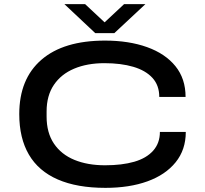

<svg xmlns="http://www.w3.org/2000/svg" viewBox="-20 -895 988 927"><path d="M489 12Q352 12 259 -28.5Q166 -69 119.5 -148.5Q73 -228 73 -344Q73 -514 180 -606.5Q287 -699 487 -699Q602 -699 690 -667.5Q778 -636 827 -575.5Q876 -515 876 -427H749Q749 -483 716 -519Q683 -555 623.5 -572.5Q564 -590 484 -590Q401 -590 338 -563.5Q275 -537 240 -485Q205 -433 205 -357V-332Q205 -254 240.5 -201.5Q276 -149 339.5 -123Q403 -97 487 -97Q569 -97 628 -114Q687 -131 719.5 -167.5Q752 -204 752 -258H877Q877 -172 828 -111.5Q779 -51 692 -19.5Q605 12 489 12ZM291 -875H391L513 -761H457L579 -875H682L532 -735H440Z"/></svg>

Font: Archivo Expanded Medium
Style: Regular
Weight: 500
Width: 7
Designer: Hector Gatti
Foundry: Omnibus-Type
Version: Version 2.001